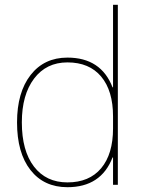

<svg xmlns="http://www.w3.org/2000/svg" viewBox="-20 -770 597 800"><path d="M261 -10Q352 -10 401.5 -69Q451 -128 451 -235V-285Q451 -392 401.5 -451Q352 -510 261 -510Q173 -510 122 -442.5Q71 -375 71 -260Q71 -142 121.5 -76Q172 -10 261 -10ZM51 -260Q51 -385 107.5 -457.5Q164 -530 261 -530Q401 -530 449 -406H451V-750H471V0H451V-114H449Q401 10 261 10Q163 10 107 -61.5Q51 -133 51 -260Z"/></svg>

Font: Mplus 1p Thin
Style: Regular
Weight: 250
Version: Version 1.061